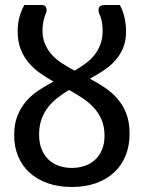

<svg xmlns="http://www.w3.org/2000/svg" viewBox="-20 -738 573 766"><path d="M266.5 -68Q293 -68 316.8 -75.8Q340.5 -83.5 358.2 -99.5Q376 -115.5 386.5 -139.8Q397 -164 397 -196.5Q397 -232.5 385.5 -259.8Q374 -287 354.5 -308.2Q335 -329.5 309.2 -346.5Q283.5 -363.5 255.5 -379Q231 -364.5 209.2 -347.5Q187.5 -330.5 171.2 -309.5Q155 -288.5 145.5 -261.8Q136 -235 136 -201Q136 -166.5 146.5 -141.5Q157 -116.5 174.8 -100.2Q192.5 -84 216.2 -76Q240 -68 266.5 -68ZM458 -718Q471 -695 477 -666.8Q483 -638.5 483 -612.5Q483 -575 471 -546.5Q459 -518 439.2 -496Q419.5 -474 393.2 -456.8Q367 -439.5 338.5 -424Q369 -408 397.5 -389Q426 -370 448.2 -344.5Q470.5 -319 483.8 -285Q497 -251 497 -205Q497 -156 481 -116.8Q465 -77.5 435 -49.8Q405 -22 362.2 -7Q319.5 8 266.5 8Q213 8 170.5 -7Q128 -22 98.2 -49Q68.5 -76 52.5 -114Q36.5 -152 36.5 -198.5Q36.5 -243.5 49.8 -276.5Q63 -309.5 84.8 -334.5Q106.5 -359.5 134.8 -378Q163 -396.5 193.5 -412.5Q165 -428.5 139.2 -446.8Q113.5 -465 93.8 -488.5Q74 -512 62.2 -542.5Q50.5 -573 50.5 -613.5Q50.5 -640.5 56.5 -665.8Q62.5 -691 77 -718H147.5Q159 -718 163.5 -709Q168 -700 164 -687Q157.5 -672.5 153.5 -654.5Q149.5 -636.5 149.5 -617.5Q149.5 -586 159.8 -562Q170 -538 187.5 -519Q205 -500 228.2 -485Q251.5 -470 277.5 -456Q300.5 -469.5 321 -484.5Q341.5 -499.5 356.8 -518.5Q372 -537.5 380.8 -561.5Q389.5 -585.5 389.5 -616.5Q389.5 -635.5 385.8 -653.8Q382 -672 375 -686Q371 -699.5 375.5 -708.8Q380 -718 398 -718Z"/></svg>

Font: Lato 2
Style: Regular
Weight: 500
Designer: Lukasz Dziedzic with Adam Twardoch and Botio Nikoltchev
Foundry: tyPoland Lukasz Dziedzic
Version: Version 2.015; 2015-08-06; http://www.latofonts.com/